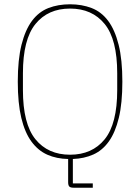

<svg xmlns="http://www.w3.org/2000/svg" viewBox="-20 -730 654 896"><path d="M413 146H324Q309 146 303.5 140.5Q298 135 298 120V12Q244 11 201 -8Q158 -27 127 -69Q96 -111 79.5 -179.5Q63 -248 63 -349Q63 -452 80.5 -521.5Q98 -591 129.5 -633Q161 -675 206 -692.5Q251 -710 307 -710Q362 -710 407.5 -692.5Q453 -675 484.5 -633Q516 -591 533.5 -521.5Q551 -452 551 -349Q551 -248 534.5 -180Q518 -112 488 -70Q458 -28 415.5 -9Q373 10 320 12V126H413ZM307 -8Q410 -8 468.5 -80Q527 -152 527 -310V-388Q527 -546 468.5 -618Q410 -690 307 -690Q204 -690 145.5 -618Q87 -546 87 -388V-310Q87 -152 145.5 -80Q204 -8 307 -8Z"/></svg>

Font: IBM Plex Sans Cond Thin
Style: Regular
Weight: 100
Width: 3
Designer: Mike Abbink, Paul van der Laan, Pieter van Rosmalen
Foundry: Bold Monday
Version: Version 1.3